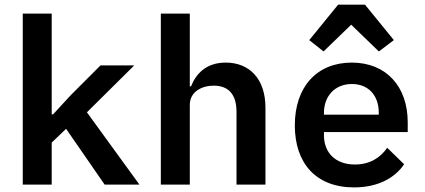

<svg xmlns="http://www.w3.org/2000/svg" viewBox="-20 -799 1840 831"><path d="M78.5 0H203.8V-181.8L266 -241.5L432.9 0H583.5L356.2 -312.9L561.1 -516H415.1L285.9 -386.7L209.9 -304.3H203.8V-740.1H78.5Z M676.1 0H801.5V-345.5C801.5 -401.3 853 -428.3 904.8 -428.3C969.8 -428.3 1003.6 -389.6 1003.6 -315V0H1128.9V-333.1C1128.9 -458.1 1059.3 -528.1 957 -528.1C873.6 -528.1 829.2 -481.2 806.8 -425.4H801.5V-740.1H676.1Z M1512.4 12.1C1620.7 12.1 1692.1 -32.7 1729 -88.1L1655.9 -159.4C1625.7 -115.4 1579.5 -87 1516 -87C1431.1 -87 1382.1 -138.8 1382.1 -213.4V-227.3H1744.7V-269.2C1744.7 -425.1 1651.3 -528.1 1502.5 -528.1C1352.3 -528.1 1256 -424 1256 -256.4C1256 -92 1348 12.1 1512.4 12.1ZM1318.5 -625.4 1380.3 -576.3 1500 -692.1 1619.7 -576.3 1684.7 -625.4 1559.7 -778.8H1443.5ZM1382.1 -302.6V-310.4C1382.1 -384.2 1430.8 -435.4 1502.8 -435.4C1573.9 -435.4 1619.3 -386.7 1619.3 -311.4V-302.6Z"/></svg>

Font: Margiela Mono SemiBold
Style: Regular
Weight: 600
Designer: Mike Abbink, Paul van der Laan, Pieter van Rosmalen
Foundry: Bold Monday
Version: Version 2.003 2021